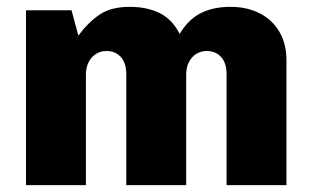

<svg xmlns="http://www.w3.org/2000/svg" viewBox="-20 -541 911 561"><path d="M56 0V-511H189L209 -437Q237 -475 270.5 -498Q304 -521 359 -521Q409 -521 446 -503Q483 -485 505 -442Q530 -484 566.5 -502.5Q603 -521 653 -521Q703 -521 740 -501.5Q777 -482 797 -447Q817 -412 817 -365V0H642V-324Q642 -357 626 -374.5Q610 -392 584 -392Q567 -392 553.5 -383.5Q540 -375 532 -359.5Q524 -344 524 -323V0H349V-324Q349 -357 333 -374.5Q317 -392 291 -392Q274 -392 260.5 -383.5Q247 -375 239 -359.5Q231 -344 231 -323V0Z"/></svg>

Font: Chivo Medium ExtraBold
Style: Regular
Weight: 800
Version: Version 2.002